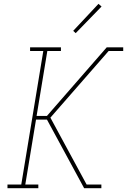

<svg xmlns="http://www.w3.org/2000/svg" viewBox="-20 -982 663 1002"><path d="M19 0V-19H91L206 -716H137V-735H298V-716H227L171 -377H225L251 -407L292 -454L537 -735H623V-716H547L243 -368L432 -19H509V0H419L225 -358H168L112 -19H180V0ZM375 -809 362 -821 494 -962 510 -948Z"/></svg>

Font: Iosevka Curly Slab ThEx
Style: Italic
Weight: 100
Width: 7
Italic angle: -9°
Monospace: yes
Designer: Belleve Invis
Foundry: Belleve Invis
Version: Version 11.1.0; ttfautohint (v1.8.3)